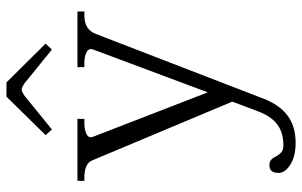

<svg xmlns="http://www.w3.org/2000/svg" viewBox="-186 -538 912 579"><g transform="rotate(-90 269.5 -248.0)"><path d="M169 -547 152 -566 268 -684H311L428 -566L410 -547L309 -629Q296 -638 290 -638Q283 -638 270 -629ZM525 -470V-449H512Q470 -449 457 -414L262 91Q243 140 210.5 164Q178 188 129 188Q88 188 63 172Q38 156 38 137Q38 109 61 109Q72 109 77.5 114Q83 119 88 129Q94 140 101 145.5Q108 151 122 151Q160 151 184.5 132.5Q209 114 224 74L253 -3L76 -425Q71 -438 57 -443.5Q43 -449 28 -449H14V-470H201V-449H187Q168 -449 155 -442.5Q142 -436 147 -423L281 -77L410 -422Q415 -436 402 -442.5Q389 -449 371 -449H357V-470Z"/></g></svg>

Font: Taviraj Light
Style: Regular
Weight: 300
Designer: Katatrad Team
Foundry: CadsonDemak
Version: Version 1.001